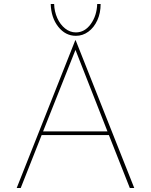

<svg xmlns="http://www.w3.org/2000/svg" viewBox="-20 -934 749 954"><path d="M521 -263H187L83 0H63L354 -734H356L647 0H625ZM514 -281 355 -686 194 -281ZM232 -914H249Q250 -877 264.5 -844.5Q279 -812 303.5 -792.5Q328 -773 357 -773Q401 -773 431 -814.5Q461 -856 463 -914H480Q480 -869 463.5 -833Q447 -797 419 -776.5Q391 -756 357 -756Q305 -756 269.5 -801Q234 -846 232 -914Z"/></svg>

Font: Josefin Sans Thin
Style: Regular
Weight: 250
Designer: Santiago Orozco
Foundry: Typemade
Version: Version 2.000